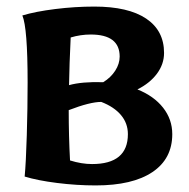

<svg xmlns="http://www.w3.org/2000/svg" viewBox="-20 -552 575 584"><path d="M55 -15Q59 -57 61.5 -140.5Q64 -224 64 -302Q64 -467 48 -505Q88 -517 148 -524.5Q208 -532 267 -532Q370 -532 424.5 -495.5Q479 -459 479 -391Q479 -357 457.5 -328Q436 -299 398 -280Q448 -260 476 -224.5Q504 -189 504 -144Q504 -69 443.5 -28.5Q383 12 271 12Q213 12 153.5 4.5Q94 -3 55 -15ZM294 -302Q317 -316 330.5 -337Q344 -358 344 -380Q344 -447 256 -447Q225 -447 195 -438Q191 -357 190 -293Q229 -304 294 -302ZM369 -144Q369 -177 348 -202Q327 -227 288 -242Q254 -242 189 -217Q189 -138 193 -64Q228 -53 260 -53Q369 -53 369 -144Z"/></svg>

Font: Mirza
Style: Bold
Weight: 700
Designer: Arabic design by Kourosh Beigpour, Latin design by Eduardo Tunni, engineering by Lasse Fister
Version: Version 1.0010g